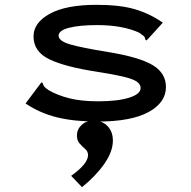

<svg xmlns="http://www.w3.org/2000/svg" viewBox="-20 -494 790 796"><path d="M384 10Q288 10 216.5 -7.5Q145 -25 86 -65L146 -145L152 -153L158 -148Q159 -140 164 -134.5Q169 -129 182 -120Q218 -99 267.5 -86.5Q317 -74 387 -74Q468 -74 515.5 -89Q563 -104 563 -129Q563 -145 546.5 -156Q530 -167 490 -176.5Q450 -186 379 -197Q249 -217 184 -248.5Q119 -280 119 -343Q119 -400 186.5 -437Q254 -474 380 -474Q478 -474 540 -455.5Q602 -437 655 -400L594 -333L587 -326L582 -331Q581 -340 576 -344.5Q571 -349 558 -358Q524 -374 479.5 -382Q435 -390 383 -390Q311 -390 267 -379Q223 -368 223 -346Q223 -324 270.5 -310Q318 -296 430 -278Q558 -257 613 -224Q668 -191 668 -133Q668 -69 596 -29.5Q524 10 384 10ZM320 282 275 235Q345 185 345 149Q345 134 333.5 124Q322 114 310.5 101.5Q299 89 299 68Q299 42 318.5 24Q338 6 369 6Q404 6 426 29Q448 52 448 89Q448 134 413 184.5Q378 235 320 282Z"/></svg>

Font: Inconsolata ExtraExpanded SemiBold
Style: Regular
Weight: 600
Width: 8
Monospace: yes
Designer: Raph Levien, Cyreal, Brenton Simpson
Foundry: Raph Levien, Cyreal, Google
Version: Version 3.001; ttfautohint (v1.8.2.53-6de2)